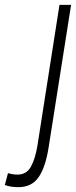

<svg xmlns="http://www.w3.org/2000/svg" viewBox="-156 -554 315 794"><path d="M138 -534 45 56Q32 138 3.5 179Q-25 220 -80 220Q-94 220 -108.5 218Q-123 216 -136 211L-123 162Q-103 168 -84 168Q-46 168 -28 135Q-10 102 -1 47L90 -534Z"/></svg>

Font: Georama ExtraCondensed Light
Style: Italic
Weight: 300
Width: 2
Italic angle: -9°
Designer: Jean-Baptiste Levee
Foundry: Production Type
Version: Version 1.000